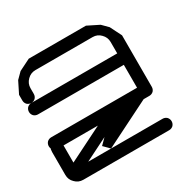

<svg xmlns="http://www.w3.org/2000/svg" viewBox="-767 -767 908 908"><g transform="rotate(-30 -312.5 -312.5)"><path d="M-593.8 -187.5Q-606.4 -187.5 -616.2 -196.3Q-625 -206.1 -625 -218.8Q-625 -231.4 -616.2 -241.2Q-606.4 -250 -593.8 -250Q-426.8 -250 -93.8 -250Q-81.1 -250 -71.3 -241.2Q-62.5 -231.4 -62.5 -218.8Q-62.5 -206.1 -71.3 -196.3Q-81.1 -187.5 -93.8 -187.5Q-260.7 -187.5 -593.8 -187.5Z M-93.8 -312.5Q-106.4 -312.5 -116.2 -321.3Q-125 -331.1 -125 -343.8Q-125 -395.5 -125 -500Q-125 -525.4 -143.6 -543.9Q-161.1 -562.5 -187.5 -562.5Q-292 -562.5 -500 -562.5Q-525.4 -562.5 -543.9 -543.9Q-562.5 -525.4 -562.5 -500Q-562.5 -489.3 -562.5 -468.8Q-562.5 -456.1 -571.3 -446.3Q-581.1 -437.5 -593.8 -437.5Q-606.4 -437.5 -616.2 -446.3Q-625 -456.1 -625 -468.8Q-625 -479.5 -625 -500Q-617.2 -515.6 -593.8 -562.5Q-585.9 -570.3 -562.5 -593.8Q-546.9 -601.6 -500 -625Q-421.9 -625 -187.5 -625Q-171.9 -617.2 -125 -593.8Q-117.2 -585.9 -93.8 -562.5Q-85.9 -546.9 -62.5 -500Q-62.5 -460.9 -62.5 -343.8Q-62.5 -331.1 -71.3 -321.3Q-81.1 -312.5 -93.8 -312.5Z M-562.5 0Q-588.9 0 -606.4 -18.6Q-625 -36.1 -625 -62.5Q-625 -104.5 -625 -187.5Q-625 -213.9 -606.4 -231.4Q-587.9 -250 -562.5 -250Q-417 -250 -125 -250Q-125 -273.4 -125 -343.8Q-125 -356.4 -116.2 -366.2Q-106.4 -375 -93.8 -375Q-81.1 -375 -71.3 -366.2Q-62.5 -356.4 -62.5 -343.8Q-62.5 -312.5 -62.5 -250Q-62.5 -223.6 -81.1 -206.1Q-98.6 -187.5 -125 -187.5Q-270.5 -187.5 -562.5 -187.5Q-562.5 -156.2 -562.5 -62.5Q-445.3 -62.5 -93.8 -62.5Q-81.1 -62.5 -71.3 -53.7Q-62.5 -43.9 -62.5 -31.2Q-62.5 -18.6 -71.3 -8.8Q-81.1 0 -93.8 0Q-250 0 -562.5 0Z M-93.8 -312.5Q-106.4 -312.5 -116.2 -321.3Q-125 -331.1 -125 -343.8Q-125 -354.5 -125 -375Q-242.2 -375 -593.8 -375Q-606.4 -375 -616.2 -383.8Q-625 -393.6 -625 -406.2Q-625 -418.9 -616.2 -428.7Q-606.4 -437.5 -593.8 -437.5Q-437.5 -437.5 -125 -437.5Q-98.6 -437.5 -81.1 -418.9Q-62.5 -400.4 -62.5 -375Q-62.5 -364.3 -62.5 -343.8Q-62.5 -331.1 -71.3 -321.3Q-81.1 -312.5 -93.8 -312.5Z M-375 -62.5Q-382.8 -70.3 -406.2 -93.8Q-398.4 -101.6 -375 -125Q-312.5 -156.2 -125 -250Q-125 -273.4 -125 -343.8Q-125 -356.4 -116.2 -366.2Q-106.4 -375 -93.8 -375Q-81.1 -375 -71.3 -366.2Q-62.5 -356.4 -62.5 -343.8Q-62.5 -301.8 -62.5 -218.8Q-140.6 -179.7 -375 -62.5Z M-93.8 -312.5Q-106.4 -312.5 -116.2 -321.3Q-125 -331.1 -125 -343.8Q-125 -395.5 -125 -500Q-125 -525.4 -143.6 -543.9Q-161.1 -562.5 -187.5 -562.5Q-292 -562.5 -500 -562.5Q-525.4 -562.5 -543.9 -543.9Q-562.5 -525.4 -562.5 -500Q-562.5 -489.3 -562.5 -468.8Q-562.5 -456.1 -571.3 -446.3Q-581.1 -437.5 -593.8 -437.5Q-606.4 -437.5 -616.2 -446.3Q-625 -456.1 -625 -468.8Q-625 -479.5 -625 -500Q-617.2 -515.6 -593.8 -562.5Q-585.9 -570.3 -562.5 -593.8Q-546.9 -601.6 -500 -625Q-421.9 -625 -187.5 -625Q-171.9 -617.2 -125 -593.8Q-117.2 -585.9 -93.8 -562.5Q-85.9 -546.9 -62.5 -500Q-62.5 -460.9 -62.5 -343.8Q-62.5 -331.1 -71.3 -321.3Q-81.1 -312.5 -93.8 -312.5Z M-343.8 -187.5Q-356.4 -187.5 -366.2 -196.3Q-375 -206.1 -375 -218.8Q-375 -231.4 -366.2 -241.2Q-356.4 -250 -343.8 -250Q-270.5 -250 -125 -250Q-125 -273.4 -125 -343.8Q-125 -356.4 -116.2 -366.2Q-106.4 -375 -93.8 -375Q-81.1 -375 -71.3 -366.2Q-62.5 -356.4 -62.5 -343.8Q-62.5 -312.5 -62.5 -250Q-62.5 -223.6 -81.1 -206.1Q-98.6 -187.5 -125 -187.5Q-198.2 -187.5 -343.8 -187.5Z M-562.5 -31.2Q-570.3 -39.1 -593.8 -62.5Q-585.9 -70.3 -562.5 -93.8Q-515.6 -117.2 -375 -187.5Q-429.7 -187.5 -593.8 -187.5Q-606.4 -187.5 -616.2 -196.3Q-625 -206.1 -625 -218.8Q-625 -231.4 -616.2 -241.2Q-606.4 -250 -593.8 -250Q-437.5 -250 -125 -250Q-125 -273.4 -125 -343.8Q-125 -356.4 -116.2 -366.2Q-106.4 -375 -93.8 -375Q-81.1 -375 -71.3 -366.2Q-62.5 -356.4 -62.5 -343.8Q-62.5 -312.5 -62.5 -250Q-62.5 -223.6 -81.1 -206.1Q-98.6 -187.5 -125 -187.5Q-167 -187.5 -250 -187.5Q-328.1 -148.4 -562.5 -31.2Z"/></g></svg>

Font: conwrite
Style: Regular
Weight: 400
Designer: Willllllliam
Version: 1.0